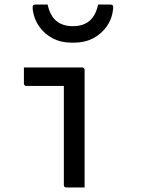

<svg xmlns="http://www.w3.org/2000/svg" viewBox="-20 -831 640 851"><path d="M263 -11Q263 -41 263 -85Q263 -129 263 -179.5Q263 -230 263 -280.5Q263 -331 263 -375.5Q263 -420 263 -450H248Q227 -450 211 -450Q195 -450 179 -450Q163 -450 143.5 -450Q124 -450 97 -450Q92 -450 89 -453Q86 -456 86 -461Q86 -479 86 -496.5Q86 -514 86 -532Q118 -532 144 -532Q170 -532 192.5 -532Q215 -532 237.5 -532Q260 -532 285.5 -532Q311 -532 344 -532Q348 -532 350 -530.5Q352 -529 353.5 -527Q355 -525 355 -521Q355 -474 355 -420.5Q355 -367 355 -312Q355 -257 355 -204Q355 -151 355 -103Q355 -86 355 -69Q355 -52 355 -35Q355 -18 355 0Q334 0 315 0Q296 0 274 0Q269 0 266 -3Q263 -6 263 -11ZM303 -715Q348 -715 376 -738Q404 -761 415 -811Q428 -811 441 -811Q454 -811 467 -811Q477 -811 480 -807Q483 -803 481 -789Q477 -748 453.5 -714.5Q430 -681 393 -661.5Q356 -642 310 -642H296Q250 -642 213 -661.5Q176 -681 153 -714.5Q130 -748 125 -789Q124 -803 126.5 -807Q129 -811 139 -811Q152 -811 165 -811Q178 -811 191 -811Q202 -761 230 -738Q258 -715 303 -715Z"/></svg>

Font: Recursive Monospace
Style: Regular
Weight: 400
Version: Version 1.047